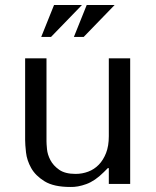

<svg xmlns="http://www.w3.org/2000/svg" viewBox="-20 -732 621 764"><path d="M80 -500V-175Q80 -157 83.5 -125.5Q87 -94 104 -63.5Q121 -33 157.5 -10.5Q194 12 260 12Q289 13 323.5 0.5Q358 -12 393 -47L409 -63H413V0H498V-500H413V-190Q413 -151 402 -123Q391 -95 373 -76.5Q355 -58 331 -49Q307 -40 281 -40Q239 -40 215.5 -56.5Q192 -73 180.5 -95Q169 -117 167 -138.5Q165 -160 165 -170V-500ZM195 -712H306L183 -585H144ZM325 -712H436L313 -585H274Z"/></svg>

Font: Tenor Sans
Style: Regular
Weight: 400
Designer: Denis Masharov
Foundry: Denis Masharov
Version: Version 1.1